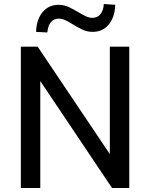

<svg xmlns="http://www.w3.org/2000/svg" viewBox="-20 -938 749 958"><path d="M84 0V-705H168L547 -141H528V-705H625V0H539L162 -562H181V0ZM216 -776 160 -779Q162 -841 192.5 -877.5Q223 -914 272 -914Q300 -914 324 -902.5Q348 -891 371 -877Q393 -864 409 -856.5Q425 -849 441 -849Q466 -849 481 -867Q496 -885 498 -918L555 -914Q553 -852 522.5 -815.5Q492 -779 442 -779Q414 -779 389.5 -791Q365 -803 344 -816Q324 -829 306.5 -837Q289 -845 273 -845Q248 -845 233.5 -827Q219 -809 216 -776Z"/></svg>

Font: Nunito Sans 10pt SemiCondensed SemiBold
Style: Regular
Weight: 600
Width: 4
Designer: Vernon Adams
Foundry: Vernon Adams
Version: Version 3.101;gftools[0.9.27]